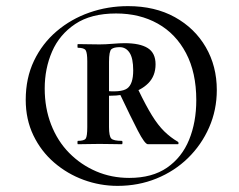

<svg xmlns="http://www.w3.org/2000/svg" viewBox="-20 -745 780 627"><path d="M364 -138Q307 -138 253.5 -157.5Q200 -177 157 -214Q114 -251 89 -303Q64 -355 64 -419Q64 -490 91 -546.5Q118 -603 165 -643Q212 -683 272 -704Q332 -725 398 -725Q486 -725 551 -689Q616 -653 652 -591Q688 -529 688 -451Q688 -386 663 -329Q638 -272 594 -229Q550 -186 491 -162Q432 -138 364 -138ZM234 -274Q233 -274 233 -279.5Q233 -285 234 -285Q255 -285 260 -292.5Q265 -300 265 -330V-545Q265 -572 260 -580.5Q255 -589 234 -589Q233 -589 233 -595Q233 -601 234 -601Q249 -601 268.5 -600.5Q288 -600 305 -600Q324 -600 347.5 -602Q371 -604 387 -604Q437 -604 462.5 -588Q488 -572 488 -535Q488 -497 464 -473Q440 -449 400.5 -439.5Q361 -430 316 -433V-449Q375 -442 395 -456Q415 -470 415 -515Q415 -555 403 -573Q391 -591 371 -591Q352 -591 344 -584.5Q336 -578 336 -543V-330Q336 -300 343.5 -292.5Q351 -285 378 -285Q380 -285 380 -279.5Q380 -274 378 -274Q363 -274 345.5 -274.5Q328 -275 305 -275Q288 -275 267 -274.5Q246 -274 234 -274ZM402 -164Q477 -164 525.5 -197.5Q574 -231 597.5 -288.5Q621 -346 621 -418Q621 -508 587.5 -571.5Q554 -635 495 -668Q436 -701 359 -701Q277 -701 225.5 -666.5Q174 -632 150 -576.5Q126 -521 126 -456Q126 -392 147 -338Q168 -284 206 -245.5Q244 -207 294 -185.5Q344 -164 402 -164ZM463 -274Q453 -274 430 -318.5Q407 -363 372 -437L432 -451Q456 -401 476 -368.5Q496 -336 516.5 -316Q537 -296 561 -282Q563 -281 563 -277.5Q563 -274 561 -274Q524 -274 499 -274Q474 -274 463 -274Z"/></svg>

Font: Cormorant Infant Light
Style: Bold
Weight: 700
Version: Version 4.001